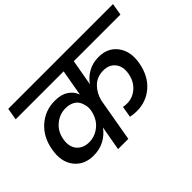

<svg xmlns="http://www.w3.org/2000/svg" viewBox="-133 -1040 1339 1339"><g transform="rotate(-45 537.0 -370.0)"><path d="M383.8 0 416 -181.2Q385.3 -138.2 338.4 -113Q291.5 -87.9 231.9 -87.9Q138.7 -87.9 88.4 -153.1Q38.1 -218.3 57.1 -323.2Q74.7 -426.8 144.5 -488.8Q214.4 -550.8 310.1 -550.8Q371.6 -550.8 410.2 -525.9Q448.7 -501 464.8 -458L499 -651.9H25.9L41 -740.2H1074.2L1059.1 -651.9H599.1L564.9 -459Q594.2 -501 639.4 -525.9Q684.6 -550.8 742.2 -550.8Q833.5 -550.8 881.8 -485.1Q930.2 -419.4 912.1 -318.8Q892.6 -211.9 824.7 -153.1Q756.8 -94.2 664.1 -94.2Q628.9 -94.2 602.1 -101.1L616.2 -184.1Q629.4 -180.2 652.8 -180.2Q708.5 -180.2 752 -217.8Q795.4 -255.4 807.1 -320.8Q817.9 -382.8 787.4 -421.9Q756.8 -460.9 699.2 -460.9Q636.2 -460.9 595.7 -420.7Q555.2 -380.4 541 -320.8L484.9 0ZM276.9 -175.8Q321.8 -176.3 357.7 -198.2Q393.6 -220.2 412.6 -250Q431.6 -279.8 439 -313L439.9 -318.8Q445.8 -344.2 440.9 -369.6Q436 -395 424.1 -415.3Q412.1 -435.5 386.7 -448.2Q361.3 -460.9 326.2 -460.9Q267.6 -460.9 220.9 -422.1Q174.3 -383.3 163.1 -319.8Q151.4 -253.9 183.8 -214.8Q216.3 -175.8 276.9 -175.8Z"/></g></svg>

Font: SVN-Poppins Medium
Style: Italic
Weight: 500
Italic angle: -10°
Designer: Ninad Kale (Devanagari), Jonny Pinhorn (Latin)
Foundry: Indian Type Foundry
Version: Version 3.002 2017